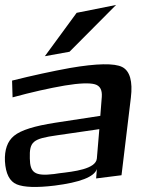

<svg xmlns="http://www.w3.org/2000/svg" viewBox="-92 -731 650 779"><path d="M401 -20 439 -335C447 -401 435 -443 404 -459C373 -475 301 -474 191 -455C120 -442 41 -425 -43 -404L-41 -336C36 -357 107 -373 171 -384C231 -394 272 -395 293 -389C314 -383 323 -366 321 -338L315 -261L132 -233C48 -220 -7 -203 -35 -180C-62 -158 -74 -123 -72 -77C-69 -26 -53 5 -24 17C5 29 56 31 130 22C232 9 290 -13 301 -45L298 -7ZM29 -88C27 -157 41 -168 139 -182L311 -207L301 -88C297 -45 208 -35 148 -28L128 -25C48 -15 30 -31 29 -88ZM379 -711 219 -679 90 -503 190 -521Z"/></svg>

Font: Gamestation Warped
Style: Regular
Weight: 400
Designer: Jonas Hecksher
Foundry: Jonas Hecksher, Playtypeª, e-types AS
Version: Version 1.003